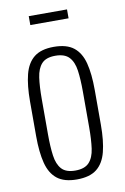

<svg xmlns="http://www.w3.org/2000/svg" viewBox="-85 -791 554 850"><g transform="rotate(-10 191.5 -365.5)"><path d="M191 9Q134 9 102.5 -16Q71 -41 58.5 -90Q46 -139 46 -211V-367Q46 -439 58.5 -488Q71 -537 102.5 -562Q134 -587 191 -587Q249 -587 280.5 -562Q312 -537 324.5 -488.5Q337 -440 337 -367V-211Q337 -139 324.5 -90Q312 -41 280.5 -16Q249 9 191 9ZM191 -31Q233 -31 253 -52.5Q273 -74 278.5 -114Q284 -154 284 -209V-369Q284 -425 278.5 -464.5Q273 -504 253 -525.5Q233 -547 191 -547Q149 -547 129.5 -525.5Q110 -504 104.5 -464.5Q99 -425 99 -369V-209Q99 -154 104.5 -114Q110 -74 129.5 -52.5Q149 -31 191 -31ZM106 -700V-740H278V-700Z"/></g></svg>

Font: Oswald ExtraLight
Style: Regular
Weight: 250
Designer: Vernon Adams
Foundry: Vernon Adams
Version: Version 4.103;gftools[0.9.33.dev8+g029e19f]